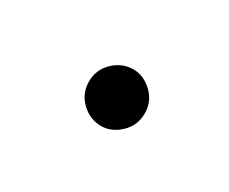

<svg xmlns="http://www.w3.org/2000/svg" viewBox="-33 -378 231 194"><g transform="rotate(30 82.5 -281.0)"><path d="M53 -281Q53 -295 63 -304.5Q73 -314 86 -314Q98 -314 108 -304.5Q118 -295 118 -281Q118 -267 108 -257.5Q98 -248 86 -248Q73 -248 63 -257.5Q53 -267 53 -281Z"/></g></svg>

Font: Josefin Slab
Style: Regular
Weight: 400
Designer: Santiago Orozco
Foundry: Typemade
Version: Version 1.000